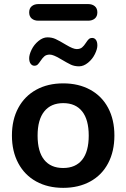

<svg xmlns="http://www.w3.org/2000/svg" viewBox="-20 -907 615 935"><path d="M380.1 -128.9Q412.1 -168.9 412.1 -246.6Q412.1 -324.2 380.1 -364.5Q348.1 -404.8 288.1 -404.8Q228 -404.8 195.6 -364.5Q163.1 -324.2 163.1 -246.6Q163.1 -168.9 195.1 -128.9Q227.1 -88.9 287.6 -88.9Q348.1 -88.9 380.1 -128.9ZM69.1 -112.1Q38.1 -169.9 38.1 -247.1Q38.1 -324.2 69.1 -381.6Q100.1 -439 156.5 -470Q212.9 -501 287.8 -501Q362.8 -501 419.4 -470Q476.1 -439 506.6 -381.6Q537.1 -324.2 537.1 -247.1Q537.1 -169.9 506.6 -112.1Q476.1 -54.2 419.4 -23.2Q362.8 7.8 287.8 7.8Q212.9 7.8 156.5 -23.2Q100.1 -54.2 69.1 -112.1ZM273.7 -620.6Q239.3 -641.1 222.7 -641.1Q206.1 -641.1 196.5 -633.1Q187 -625 178 -611.3Q168.9 -597.7 163.1 -592.3Q157.2 -586.9 147 -586.9Q136.7 -586.9 129.4 -596.4Q122.1 -606 122.1 -623.5Q122.1 -641.1 134 -665.5Q146 -689.9 167.5 -707.5Q189 -725.1 210.9 -725.1Q232.9 -725.1 250.5 -717Q268.1 -709 302.2 -688.5Q336.4 -668 353.3 -668Q370.1 -668 379.6 -676Q389.2 -684.1 397.9 -697.8Q406.7 -711.4 412.8 -716.8Q418.9 -722.2 429.7 -722.2Q440.4 -722.2 447.3 -712.6Q454.1 -703.1 454.1 -685.5Q454.1 -668 442.1 -643.6Q430.2 -619.1 408.7 -601.6Q387.2 -584 365 -584Q342.8 -584 325.4 -592Q308.1 -600.1 273.7 -620.6ZM167 -887.2H409.2Q429.2 -887.2 441.7 -876.7Q454.1 -866.2 454.1 -846.7Q454.1 -827.1 441.7 -816.7Q429.2 -806.2 409.2 -806.2H167Q147 -806.2 134.5 -816.7Q122.1 -827.1 122.1 -846.7Q122.1 -866.2 134.5 -876.7Q147 -887.2 167 -887.2Z"/></svg>

Font: Nunito-Bold
Style: Bold
Weight: 700
Designer: Vernon Adams
Foundry: newtypography
Version: Version 3.000